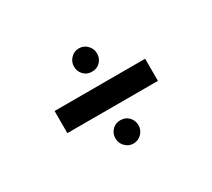

<svg xmlns="http://www.w3.org/2000/svg" viewBox="-90 -662 805 729"><g transform="rotate(-30 313.0 -297.5)"><path d="M313 -506Q292 -506 278 -491Q263 -476 263 -455Q263 -433 278 -418Q292 -404 313 -404Q335 -404 349 -418Q364 -433 364 -455Q364 -476 349 -491Q335 -506 313 -506ZM115 -346V-249H512V-346ZM313 -191Q292 -191 278 -177Q263 -162 263 -140Q263 -119 278 -104Q293 -89 313 -89Q334 -89 349 -104Q364 -119 364 -140Q364 -162 349 -177Q335 -191 313 -191Z"/></g></svg>

Font: Unageo
Style: Medium
Weight: 500
Designer: Richard Sepsi
Foundry: Richard Sepsi
Version: Version 2.000